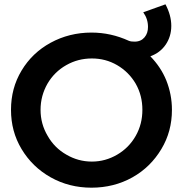

<svg xmlns="http://www.w3.org/2000/svg" viewBox="-20 -860 874 890"><path d="M751 -487C734 -529 709 -566 677 -599C707 -610 731 -628 748 -653C765 -678 774 -707 774 -740C774 -773 765 -806 747 -840L644 -803C659 -782 666 -760 666 -735C666 -716 661 -700 650 -687C639 -674 624 -667 604 -667C593 -667 584 -668 577 -671C522 -696 465 -709 404 -709C335 -709 272 -693 215 -662C158 -631 113 -588 80 -533C47 -478 31 -418 31 -351C31 -284 47 -224 80 -169C113 -114 158 -70 215 -38C272 -6 335 10 404 10C473 10 537 -6 594 -38C651 -70 695 -114 728 -169C761 -224 777 -284 777 -351C777 -399 768 -444 751 -487ZM523 -143C487 -122 448 -111 406 -111C363 -111 324 -122 288 -143C251 -164 222 -193 201 -230C179 -267 168 -307 168 -351C168 -395 179 -435 200 -472C221 -508 250 -537 287 -558C324 -579 363 -589 406 -589C448 -589 487 -579 523 -558C559 -537 588 -508 609 -472C630 -435 640 -395 640 -351C640 -307 630 -267 609 -230C588 -193 559 -164 523 -143Z"/></svg>

Font: Argentum Sans Medium
Style: Regular
Weight: 500
Designer: Julieta Ulanovsky
Foundry: Julieta Ulanovsky
Version: Version 5.001;January 29, 2019;FontCreator 11.5.0.2425 64-bi